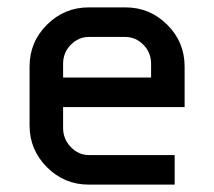

<svg xmlns="http://www.w3.org/2000/svg" viewBox="-20 -500 580 520"><path d="M480 -210H150.9V-153.8Q150.9 -123 171.9 -101.6Q192.9 -80.1 220.2 -80.1H453.1V0H220.2Q154.3 0 107.2 -47.1Q60.1 -94.2 60.1 -160.2V-319.8Q60.1 -386.2 107.2 -433.1Q154.3 -480 220.2 -480H319.8Q385.7 -480 432.9 -433.1Q480 -386.2 480 -319.8ZM389.2 -290V-327.1Q389.2 -357.9 368.2 -378.9Q347.2 -399.9 319.8 -399.9H220.2Q192.9 -399.9 171.9 -378.9Q150.9 -357.9 150.9 -327.1V-290Z"/></svg>

Font: Laconic
Style: Regular
Weight: 400
Designer: Robby Woodard
Version: Version 1.000